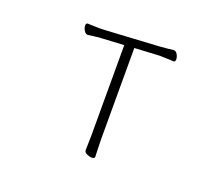

<svg xmlns="http://www.w3.org/2000/svg" viewBox="-118 -883 1237 1068"><g transform="rotate(20 500.0 -349.0)"><path d="M472 -640 345 -633Q320 -632 296.5 -628.5Q273 -625 262 -624H261Q248 -624 239 -639.5Q230 -655 230 -668Q230 -683 241 -683Q249 -683 269 -682Q289 -681 312 -681Q320 -681 328.5 -681.5Q337 -682 344 -682L656 -700Q679 -702 703 -704Q727 -706 739 -708H742Q754 -708 762.5 -693Q771 -678 771 -664Q771 -649 760 -649Q750 -649 727 -650.5Q704 -652 680 -652Q674 -652 668 -651.5Q662 -651 657 -651L530 -644V-106Q530 -75 531.5 -46Q533 -17 533 0Q533 5 528 7.5Q523 10 516 10Q502 10 486 2.5Q470 -5 470 -18Q470 -30 471 -55.5Q472 -81 472 -107Z"/></g></svg>

Font: Moon Stars Kai T HW Light
Style: Regular
Weight: 300
Designer: GuiWonder
Version: Version 1.101